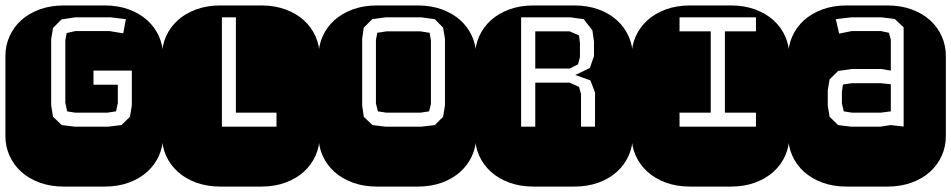

<svg xmlns="http://www.w3.org/2000/svg" viewBox="-22 -689 3513 709"><path d="M255.9 -574.2H382.8L433.1 -565.9L442.9 -618.2L386.2 -625H254.9L205.1 -617.2L173.8 -585.9L167 -544.9V-299.8L173.8 -257.8L206.1 -227.1L254.9 -221.2H377L426.3 -227.1L458 -257.8L464.8 -299.8V-428.2H323.2V-376H413.1V-307.1Q410.6 -299.3 409.7 -292.5Q408.7 -285.6 406.2 -277.8L374 -272.9H255.9L226.1 -277.8L219.2 -309.1V-540L224.1 -566.9ZM364.3 -668.9Q413.6 -668.9 453.6 -654.3Q493.7 -639.6 521.7 -614.3Q549.8 -588.9 564.9 -554.9Q580.1 -521 580.1 -482.9V-186Q580.1 -147.9 564.9 -114Q549.8 -80.1 521.7 -54.7Q493.7 -29.3 453.6 -14.6Q413.6 0 364.3 0H213.9Q164.6 0 124.5 -14.6Q84.5 -29.3 56.4 -54.7Q28.3 -80.1 13.2 -114Q-2 -147.9 -2 -186V-482.9Q-2 -521 13.2 -554.9Q28.3 -588.9 56.4 -614.3Q84.5 -639.6 124.5 -654.3Q164.6 -668.9 213.9 -668.9Z M999 -272.9H849.1V-625H797.4V-221.2H999ZM942.4 -668.9Q991.7 -668.9 1031.7 -654.3Q1071.8 -639.6 1099.9 -614.3Q1127.9 -588.9 1143.1 -554.9Q1158.2 -521 1158.2 -482.9V-186Q1158.2 -147.9 1143.1 -114Q1127.9 -80.1 1099.9 -54.7Q1071.8 -29.3 1031.7 -14.6Q991.7 0 942.4 0H792Q742.7 0 702.6 -14.6Q662.6 -29.3 634.5 -54.7Q606.4 -80.1 591.3 -114Q576.2 -147.9 576.2 -186V-482.9Q576.2 -521 591.3 -554.9Q606.4 -588.9 634.5 -614.3Q662.6 -639.6 702.6 -654.3Q742.7 -668.9 792 -668.9Z M1520.5 -668.9Q1569.8 -668.9 1609.9 -654.3Q1649.9 -639.6 1678 -614.3Q1706.1 -588.9 1721.2 -554.9Q1736.3 -521 1736.3 -482.9V-186Q1736.3 -147.9 1721.2 -114Q1706.1 -80.1 1678 -54.7Q1649.9 -29.3 1609.9 -14.6Q1569.8 0 1520.5 0H1370.1Q1320.8 0 1280.8 -14.6Q1240.7 -29.3 1212.6 -54.7Q1184.6 -80.1 1169.4 -114Q1154.3 -147.9 1154.3 -186V-482.9Q1154.3 -521 1169.4 -554.9Q1184.6 -588.9 1212.6 -614.3Q1240.7 -639.6 1280.8 -654.3Q1320.8 -668.9 1370.1 -668.9ZM1621.1 -545.9 1614.3 -586.9 1583.5 -618.2 1533.2 -625H1402.3L1352.5 -618.2L1321.3 -586.9L1315.4 -545.9V-299.8L1321.3 -257.8L1353.5 -227.1L1402.3 -221.2H1533.2L1583.5 -227.1L1614.3 -257.8L1621.1 -299.8ZM1562.5 -277.8 1530.3 -272.9H1405.3L1373.5 -277.8L1366.2 -307.1V-541L1371.1 -567.9L1405.3 -573.2H1530.3L1564.5 -567.9L1569.3 -539.1V-305.2Z M2098.6 -668.9Q2147.9 -668.9 2188 -654.3Q2228 -639.6 2256.1 -614.3Q2284.2 -588.9 2299.3 -554.9Q2314.5 -521 2314.5 -482.9V-186Q2314.5 -147.9 2299.3 -114Q2284.2 -80.1 2256.1 -54.7Q2228 -29.3 2188 -14.6Q2147.9 0 2098.6 0H1948.2Q1898.9 0 1858.9 -14.6Q1818.8 -29.3 1790.8 -54.7Q1762.7 -80.1 1747.6 -114Q1732.4 -147.9 1732.4 -186V-482.9Q1732.4 -521 1747.6 -554.9Q1762.7 -588.9 1790.8 -614.3Q1818.8 -639.6 1858.9 -654.3Q1898.9 -668.9 1948.2 -668.9ZM2123.5 -341.8V-221.2H2175.3V-347.2L2158.2 -392.1L2102.5 -412.1L2156.2 -438L2171.4 -481.9V-536.1L2165.5 -577.1L2133.3 -618.2L2084.5 -625H1902.3V-221.2H1954.6V-383.8H2081.5L2116.2 -368.2ZM2081.5 -573.2 2116.2 -558.1 2119.6 -529.8V-478L2112.3 -451.2L2081.5 -436H1954.6V-573.2Z M2487.3 -272.9V-221.2H2769.5V-272.9H2654.8V-573.2H2769.5V-625H2487.3V-573.2H2602.5V-272.9ZM2676.8 -668.9Q2726.1 -668.9 2766.1 -654.3Q2806.2 -639.6 2834.2 -614.3Q2862.3 -588.9 2877.4 -554.9Q2892.6 -521 2892.6 -482.9V-186Q2892.6 -147.9 2877.4 -114Q2862.3 -80.1 2834.2 -54.7Q2806.2 -29.3 2766.1 -14.6Q2726.1 0 2676.8 0H2526.4Q2477.1 0 2437 -14.6Q2397 -29.3 2368.9 -54.7Q2340.8 -80.1 2325.7 -114Q2310.5 -147.9 2310.5 -186V-482.9Q2310.5 -521 2325.7 -554.9Q2340.8 -588.9 2368.9 -614.3Q2397 -639.6 2437 -654.3Q2477.1 -668.9 2526.4 -668.9Z M3314.9 -221.7V-333V-546.9V-587.9L3281.7 -619.1L3232.9 -625H3121.6L3064.5 -618.2L3076.7 -564.9L3122.6 -574.2H3231.4L3260.7 -567.9L3267.6 -542V-428.2L3232.9 -434.1H3121.6L3072.8 -426.8L3041.5 -396L3034.7 -356V-298.8L3041.5 -257.8L3072.8 -227.1L3121.6 -221.2H3228.5L3266.6 -227.1ZM3267.6 -277.8 3229.5 -272.9H3124.5L3093.8 -277.8L3086.9 -307.1V-349.1L3090.8 -377L3124.5 -381.8H3230.5L3267.6 -377.9V-304.2ZM3254.9 -668.9Q3304.2 -668.9 3344.2 -654.3Q3384.3 -639.6 3412.4 -614.3Q3440.4 -588.9 3455.6 -554.9Q3470.7 -521 3470.7 -482.9V-186Q3470.7 -147.9 3455.6 -114Q3440.4 -80.1 3412.4 -54.7Q3384.3 -29.3 3344.2 -14.6Q3304.2 0 3254.9 0H3104.5Q3055.2 0 3015.1 -14.6Q2975.1 -29.3 2947 -54.7Q2918.9 -80.1 2903.8 -114Q2888.7 -147.9 2888.7 -186V-482.9Q2888.7 -521 2903.8 -554.9Q2918.9 -588.9 2947 -614.3Q2975.1 -639.6 3015.1 -654.3Q3055.2 -668.9 3104.5 -668.9Z"/></svg>

Font: Monofett
Style: Regular
Weight: 400
Designer: vernon adams
Foundry: vernon adams
Version: Version 1.000